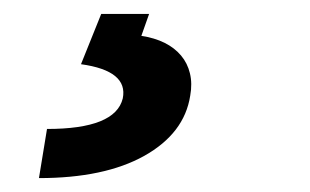

<svg xmlns="http://www.w3.org/2000/svg" viewBox="-20 -23 450 279"><path d="M36.6 235.8 48.3 164.4Q147.7 164.4 158.4 120Q166.5 79.9 97.7 70.3L127.1 -2.8H196.7L185.4 29.1Q204.5 32 219.1 39.2Q233.7 46.5 243.1 57.7Q252.5 68.9 256 83.6Q259.6 98.4 256.4 116.1Q247.9 170.8 189.6 203.5Q131.7 235.8 36.6 235.8Z"/></svg>

Font: Inter P Extra Bold
Style: Italic
Weight: 800
Italic angle: 9.39999°
Designer: Rasmus Andersson
Foundry: rsms
Version: Version 3.018;git-588b23468